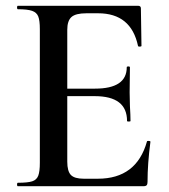

<svg xmlns="http://www.w3.org/2000/svg" viewBox="-20 -645 587 665"><path d="M42 -12Q76 -12 91.5 -17Q107 -22 112.5 -36.5Q118 -51 118 -81V-544Q118 -574 112.5 -588Q107 -602 91 -607.5Q75 -613 42 -613Q39 -613 39 -619Q39 -625 42 -625H458Q468 -625 468 -616L470 -486Q470 -484 464.5 -483.5Q459 -483 458 -486Q434 -599 320 -599H279Q242 -599 227.5 -586Q213 -573 213 -542V-85Q213 -52 225.5 -39Q238 -26 270 -26H319Q453 -26 489 -155Q489 -157 494 -157Q501 -157 501 -154Q491 -78 491 -15Q491 -7 488 -3.5Q485 0 476 0H42Q39 0 39 -6Q39 -12 42 -12ZM308 -312H168V-338H309Q419 -338 419 -412Q419 -415 424.5 -415Q430 -415 430 -412L429 -325L430 -278Q432 -246 432 -226Q432 -224 426 -224Q420 -224 420 -226Q420 -312 308 -312Z"/></svg>

Font: Cormorant Garamond SemiBold
Style: Regular
Weight: 600
Designer: Christian Thalmann (Catharsis Fonts)
Foundry: Catharsis Fonts
Version: Version 4.000